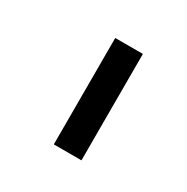

<svg xmlns="http://www.w3.org/2000/svg" viewBox="-68 -817 329 338"><g transform="rotate(30 96.0 -648.0)"><path d="M134.8 -539.6H78.6V-755.9H134.8Z"/></g></svg>

Font: Potro Sans Bangla
Style: Regular
Weight: 400
Designer: Jayed Ahsan Saad
Foundry: Codepotro
Version: Potro Sans Bangla;Version 0.996;CodepotroFonts;